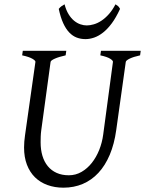

<svg xmlns="http://www.w3.org/2000/svg" viewBox="-20 -849 668 884"><path d="M625 -594.2Q594.2 -587.4 577.1 -579.1Q560.1 -570.8 559.1 -564L515.1 -250Q506.3 -186 485.4 -136.5Q464.4 -86.9 433.1 -53.2Q401.9 -19.5 361.1 -2.2Q320.3 15.1 272 15.1Q231.9 15.1 198.5 2.9Q165 -9.3 141.1 -32.7Q117.2 -56.2 104 -90.6Q90.8 -125 90.8 -169.9Q90.8 -195.8 95.2 -226.1L143.1 -564Q144 -569.8 128.9 -578.6Q113.8 -587.4 82 -594.2L85 -615.2H285.2L282.2 -594.2Q251.5 -587.4 232.7 -579.1Q213.9 -570.8 212.9 -564L169.9 -249Q168 -234.9 167.5 -220.7Q167 -206.5 167 -193.8Q167 -159.7 175.3 -131.8Q183.6 -104 200 -84Q216.3 -64 240.7 -53Q265.1 -42 296.9 -42Q328.6 -42 355.5 -57.6Q382.3 -73.2 402.8 -99.1Q423.3 -125 436.8 -158.7Q450.2 -192.4 455.1 -229L500 -564Q501 -569.8 487.3 -578.6Q473.6 -587.4 441.9 -594.2L444.8 -615.2H627.9ZM532.7 -808.1Q514.6 -768.6 494.9 -741.9Q475.1 -715.3 454.6 -699.2Q434.1 -683.1 413.6 -676Q393.1 -668.9 373.5 -668.9Q352.1 -668.9 333.3 -676Q314.5 -683.1 298.8 -699.5Q283.2 -715.8 271 -742.4Q258.8 -769 250.5 -808.1Q257.3 -816.4 263.7 -820.8Q270 -825.2 277.3 -829.1Q284.2 -802.2 295.7 -783.7Q307.1 -765.1 321 -753.7Q335 -742.2 350.1 -737.1Q365.2 -731.9 379.4 -731.9Q394.5 -731.9 412.1 -737.1Q429.7 -742.2 447 -753.7Q464.4 -765.1 481 -783.7Q497.6 -802.2 511.7 -829.1Q518.6 -825.2 523.2 -821.3Q527.8 -817.4 532.7 -808.1Z"/></svg>

Font: Gentium Basic
Style: Italic
Weight: 400
Italic angle: -8°
Designer: J. Victor Gaultney and Annie Olsen
Foundry: SIL International
Version: Version 1.102; 2013; Maintenance release